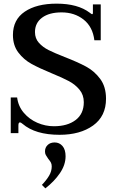

<svg xmlns="http://www.w3.org/2000/svg" viewBox="-20 -730 641 1054"><path d="M104 -50Q95 -58 89 -58Q81 -58 81 -41V1H39V-195H74Q80 -147 110.5 -111Q141 -75 185 -56Q229 -37 276 -37Q350 -37 395 -71Q440 -105 440 -169Q440 -209 416.5 -237.5Q393 -266 358.5 -284.5Q324 -303 263 -328Q195 -356 152.5 -379.5Q110 -403 80.5 -442Q51 -481 51 -538Q51 -622 116 -666Q181 -710 291 -710Q407 -710 473 -660Q483 -652 485 -652Q490 -652 490 -659V-706H533V-509H498Q489 -583 439 -622.5Q389 -662 318 -662Q250 -662 211 -633Q172 -604 172 -554Q172 -519 193.5 -495Q215 -471 247 -455Q279 -439 335 -417Q407 -389 452.5 -364.5Q498 -340 530 -297Q562 -254 562 -188Q562 -92 491 -41Q420 10 307 10Q174 10 104 -50ZM210 285Q235 259 249.5 234.5Q264 210 264 184Q264 171 259.5 162.5Q255 154 245 142Q236 129 231.5 121Q227 113 227 101Q227 80 241.5 66Q256 52 280 52Q306 52 323 71.5Q340 91 340 128Q340 175 309 220.5Q278 266 229 304Z"/></svg>

Font: Taviraj Medium
Style: Regular
Weight: 500
Designer: Katatrad Team
Foundry: CadsonDemak
Version: Version 1.030